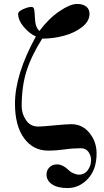

<svg xmlns="http://www.w3.org/2000/svg" viewBox="-20 -752 526 974"><path d="M56 -226Q56 -374 162 -567Q130 -581 101 -615Q72 -649 72 -682Q72 -694 97.5 -705.5Q123 -717 140 -717Q150 -717 153 -705Q156 -693 157 -663Q159 -612 180 -595Q227 -658 281.5 -695Q336 -732 371 -732Q400 -732 417 -719Q434 -706 434 -682Q434 -644 396 -614.5Q358 -585 304 -570.5Q250 -556 194 -556Q138 -467 114 -390Q90 -313 90 -213Q90 -175 112 -142.5Q134 -110 174 -110Q195 -110 255 -116Q317 -122 342 -122Q398 -122 434 -77.5Q470 -33 470 26Q470 108 426 155Q382 202 323 202Q272 202 244 183Q216 164 216 133Q216 112 230.5 97Q245 82 269 82Q298 82 326 109Q338 121 353.5 127.5Q369 134 379 134Q409 134 425.5 111Q442 88 442 61Q442 38 429 19Q416 0 390 0Q348 0 308 6Q266 12 224 12Q148 12 102 -51Q56 -114 56 -226Z"/></svg>

Font: Old Standard TT
Style: Bold
Weight: 700
Designer: Alexey Kryukov <alexios@thessalonica.org.ru>
Version: Version 2.2